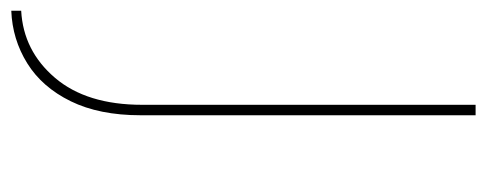

<svg xmlns="http://www.w3.org/2000/svg" viewBox="-288 -454 884 349"><g transform="rotate(90 154.5 -280.0)"><path d="M190 -93Q190 -18 164.5 34Q139 86 95.5 113Q52 140 0 142V124Q73 120 122 62.5Q171 5 171 -96V-702H190Z"/></g></svg>

Font: Synthetic Thin
Style: Regular
Weight: 100
Designer: Santiago Orozco
Foundry: Typemade
Version: Version 2.000; ttfautohint (v1.8.4.7-5d5b)